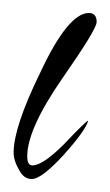

<svg xmlns="http://www.w3.org/2000/svg" viewBox="-20 -261 169 296"><path d="M29 15Q17 15 10 2Q1 -13 1 -26Q1 -45 11 -75.5Q21 -106 42 -149Q85 -241 117 -241Q129 -241 129 -227Q129 -216 76 -140Q22 -62 22 -20Q22 -6 30 -6Q46 -6 79 -39Q112 -74 116 -75Q112 -60 78 -22Q44 15 29 15Z"/></svg>

Font: Ruthie
Style: Regular
Weight: 400
Designer: Robert E. Leuschke
Foundry: Robert E. Leuschke
Version: Version 1.012